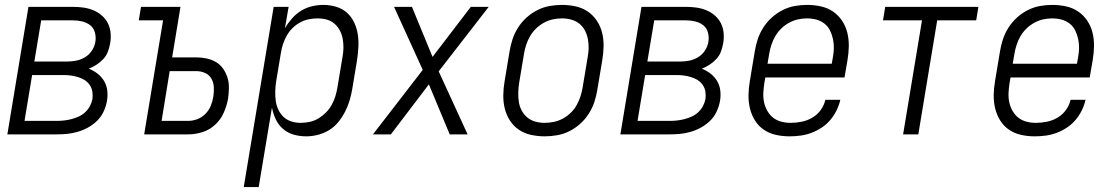

<svg xmlns="http://www.w3.org/2000/svg" viewBox="-20 -548 4540 783"><path d="M10 0 96 -520H278Q300 -520 321 -517Q342 -514 361 -506Q380 -498 395.5 -484.5Q411 -471 420 -453Q429 -435 431 -413.5Q433 -392 429 -370Q426 -354 420 -337.5Q414 -321 401.5 -307.5Q389 -294 373.5 -284Q358 -274 342 -268Q362 -260 378 -247.5Q394 -235 404.5 -217.5Q415 -200 417.5 -178.5Q420 -157 416 -135Q412 -113 402 -92Q392 -71 375.5 -55Q359 -39 339 -28Q319 -17 297 -10.5Q275 -4 253.5 -2Q232 0 210 0ZM120 -297H252Q271 -297 290 -300.5Q309 -304 326.5 -314.5Q344 -325 355 -342Q366 -359 369 -378Q372 -397 367 -415.5Q362 -434 348 -445Q334 -456 315.5 -460.5Q297 -465 278 -465H148ZM80 -55H210Q225 -55 240 -56.5Q255 -58 270.5 -62Q286 -66 300.5 -72.5Q315 -79 327 -90Q339 -101 346.5 -115Q354 -129 357 -144Q359 -160 356.5 -175Q354 -190 345.5 -202Q337 -214 325 -221.5Q313 -229 298.5 -233.5Q284 -238 269 -240Q254 -242 239 -242H111Z M568 0 645 -465H546L555 -520H716L682 -314H780Q802 -314 823 -309.5Q844 -305 861.5 -294.5Q879 -284 890.5 -267Q902 -250 908 -230.5Q914 -211 913.5 -189Q913 -167 910 -145Q905 -117 892.5 -88.5Q880 -60 857 -39Q834 -18 805 -9Q776 0 747 0ZM639 -55H747Q766 -55 784.5 -62Q803 -69 817.5 -83.5Q832 -98 839.5 -116.5Q847 -135 850 -154Q853 -173 852 -192.5Q851 -212 842 -227.5Q833 -243 816 -250.5Q799 -258 780 -258H672Z M974 215 1096 -520H1157L1142 -433Q1155 -455 1171.5 -473.5Q1188 -492 1208.5 -504.5Q1229 -517 1252.5 -522.5Q1276 -528 1298 -528Q1325 -528 1350.5 -520.5Q1376 -513 1394.5 -496.5Q1413 -480 1424 -457Q1435 -434 1439 -408.5Q1443 -383 1441.5 -356Q1440 -329 1436 -302L1416 -182Q1412 -159 1405 -136Q1398 -113 1386.5 -91Q1375 -69 1359 -49.5Q1343 -30 1321.5 -17Q1300 -4 1276 2Q1252 8 1229 8Q1202 8 1177.5 1Q1153 -6 1134 -22.5Q1115 -39 1104.5 -61.5Q1094 -84 1089 -109L1035 215ZM1206 -47Q1224 -47 1243 -51Q1262 -55 1278.5 -65Q1295 -75 1309 -89Q1323 -103 1332.5 -120Q1342 -137 1347.5 -155Q1353 -173 1356 -191L1376 -311Q1380 -331 1380.5 -350Q1381 -369 1378 -387.5Q1375 -406 1366.5 -422.5Q1358 -439 1344.5 -451Q1331 -463 1313 -468Q1295 -473 1275 -473Q1258 -473 1240 -469.5Q1222 -466 1205 -457Q1188 -448 1174 -434.5Q1160 -421 1150.5 -404.5Q1141 -388 1135 -370.5Q1129 -353 1126 -335L1106 -215Q1103 -195 1102.5 -175.5Q1102 -156 1104.5 -137Q1107 -118 1115 -101Q1123 -84 1136 -71.5Q1149 -59 1167.5 -53Q1186 -47 1206 -47Z M1501 0 1704 -263 1587 -520H1660L1744 -316L1900 -520H1973L1769 -257L1887 0H1814L1729 -204L1574 0Z M2201 8Q2173 8 2145.5 2Q2118 -4 2096 -19Q2074 -34 2059.5 -56.5Q2045 -79 2038.5 -105.5Q2032 -132 2032.5 -160.5Q2033 -189 2038 -218L2058 -338Q2062 -363 2070 -387.5Q2078 -412 2092.5 -435Q2107 -458 2127.5 -476.5Q2148 -495 2172 -507Q2196 -519 2221.5 -523.5Q2247 -528 2272 -528Q2300 -528 2327.5 -522Q2355 -516 2377 -501Q2399 -486 2414 -463.5Q2429 -441 2435.5 -414.5Q2442 -388 2441.5 -359.5Q2441 -331 2436 -302L2416 -182Q2412 -157 2404 -132.5Q2396 -108 2381.5 -85Q2367 -62 2346.5 -43.5Q2326 -25 2302 -13Q2278 -1 2252 3.5Q2226 8 2201 8ZM2201 -47Q2220 -47 2239 -51Q2258 -55 2275.5 -64.5Q2293 -74 2307.5 -88Q2322 -102 2331.5 -119Q2341 -136 2347 -154.5Q2353 -173 2356 -191L2376 -311Q2380 -331 2380.5 -350.5Q2381 -370 2377.5 -388.5Q2374 -407 2365.5 -423.5Q2357 -440 2342.5 -451.5Q2328 -463 2309.5 -468Q2291 -473 2272 -473Q2253 -473 2234.5 -469Q2216 -465 2198.5 -455.5Q2181 -446 2166.5 -432Q2152 -418 2142 -401Q2132 -384 2126 -365.5Q2120 -347 2117 -329L2097 -209Q2094 -189 2093.5 -169.5Q2093 -150 2096 -131.5Q2099 -113 2108 -96.5Q2117 -80 2131 -68.5Q2145 -57 2163.5 -52Q2182 -47 2201 -47Z M2510 0 2596 -520H2778Q2800 -520 2821 -517Q2842 -514 2861 -506Q2880 -498 2895.5 -484.5Q2911 -471 2920 -453Q2929 -435 2931 -413.5Q2933 -392 2929 -370Q2926 -354 2920 -337.5Q2914 -321 2901.5 -307.5Q2889 -294 2873.5 -284Q2858 -274 2842 -268Q2862 -260 2878 -247.5Q2894 -235 2904.5 -217.5Q2915 -200 2917.5 -178.5Q2920 -157 2916 -135Q2912 -113 2902 -92Q2892 -71 2875.5 -55Q2859 -39 2839 -28Q2819 -17 2797 -10.5Q2775 -4 2753.5 -2Q2732 0 2710 0ZM2620 -297H2752Q2771 -297 2790 -300.5Q2809 -304 2826.5 -314.5Q2844 -325 2855 -342Q2866 -359 2869 -378Q2872 -397 2867 -415.5Q2862 -434 2848 -445Q2834 -456 2815.5 -460.5Q2797 -465 2778 -465H2648ZM2580 -55H2710Q2725 -55 2740 -56.5Q2755 -58 2770.5 -62Q2786 -66 2800.5 -72.5Q2815 -79 2827 -90Q2839 -101 2846.5 -115Q2854 -129 2857 -144Q2859 -160 2856.5 -175Q2854 -190 2845.5 -202Q2837 -214 2825 -221.5Q2813 -229 2798.5 -233.5Q2784 -238 2769 -240Q2754 -242 2739 -242H2611Z M3200 8Q3171 8 3144 2Q3117 -4 3095 -19Q3073 -34 3059 -56.5Q3045 -79 3038.5 -105.5Q3032 -132 3032.5 -160.5Q3033 -189 3038 -218L3058 -338Q3062 -363 3070 -387.5Q3078 -412 3092.5 -435Q3107 -458 3127.5 -476.5Q3148 -495 3172 -507Q3196 -519 3221 -523.5Q3246 -528 3271 -528Q3300 -528 3327.5 -522Q3355 -516 3377 -501Q3399 -486 3414 -463.5Q3429 -441 3435.5 -414.5Q3442 -388 3441.5 -359.5Q3441 -331 3436 -302L3424 -232H3101L3097 -209Q3094 -189 3093 -169Q3092 -149 3096 -130.5Q3100 -112 3109.5 -95.5Q3119 -79 3133 -68Q3147 -57 3165.5 -52Q3184 -47 3204 -47Q3226 -47 3249 -51.5Q3272 -56 3292.5 -68Q3313 -80 3327 -99.5Q3341 -119 3346 -141H3407Q3402 -119 3391.5 -97.5Q3381 -76 3365.5 -58Q3350 -40 3330 -27Q3310 -14 3288.5 -6Q3267 2 3244.5 5Q3222 8 3200 8ZM3372 -288 3376 -311Q3380 -331 3380.5 -350.5Q3381 -370 3377 -388.5Q3373 -407 3365 -423.5Q3357 -440 3342.5 -451.5Q3328 -463 3309.5 -468Q3291 -473 3271 -473Q3253 -473 3234.5 -469Q3216 -465 3198.5 -455.5Q3181 -446 3166.5 -432Q3152 -418 3142 -401Q3132 -384 3126 -365.5Q3120 -347 3117 -329L3110 -288Z M3663 0 3740 -465H3581L3590 -520H3970L3961 -465H3802L3725 0Z M4200 8Q4171 8 4144 2Q4117 -4 4095 -19Q4073 -34 4059 -56.5Q4045 -79 4038.5 -105.5Q4032 -132 4032.5 -160.5Q4033 -189 4038 -218L4058 -338Q4062 -363 4070 -387.5Q4078 -412 4092.5 -435Q4107 -458 4127.5 -476.5Q4148 -495 4172 -507Q4196 -519 4221 -523.5Q4246 -528 4271 -528Q4300 -528 4327.5 -522Q4355 -516 4377 -501Q4399 -486 4414 -463.5Q4429 -441 4435.5 -414.5Q4442 -388 4441.5 -359.5Q4441 -331 4436 -302L4424 -232H4101L4097 -209Q4094 -189 4093 -169Q4092 -149 4096 -130.5Q4100 -112 4109.5 -95.5Q4119 -79 4133 -68Q4147 -57 4165.5 -52Q4184 -47 4204 -47Q4226 -47 4249 -51.5Q4272 -56 4292.5 -68Q4313 -80 4327 -99.5Q4341 -119 4346 -141H4407Q4402 -119 4391.5 -97.5Q4381 -76 4365.5 -58Q4350 -40 4330 -27Q4310 -14 4288.5 -6Q4267 2 4244.5 5Q4222 8 4200 8ZM4372 -288 4376 -311Q4380 -331 4380.5 -350.5Q4381 -370 4377 -388.5Q4373 -407 4365 -423.5Q4357 -440 4342.5 -451.5Q4328 -463 4309.5 -468Q4291 -473 4271 -473Q4253 -473 4234.5 -469Q4216 -465 4198.5 -455.5Q4181 -446 4166.5 -432Q4152 -418 4142 -401Q4132 -384 4126 -365.5Q4120 -347 4117 -329L4110 -288Z"/></svg>

Font: Iosevka Light Oblique
Style: Regular
Weight: 300
Italic angle: -9°
Monospace: yes
Designer: Belleve Invis
Foundry: Belleve Invis
Version: Version 32.5.0; ttfautohint (v1.8.4)